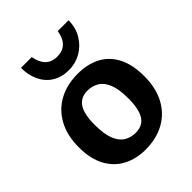

<svg xmlns="http://www.w3.org/2000/svg" viewBox="-197 -783 907 907"><g transform="rotate(-45 256.5 -329.0)"><path d="M243.2 15.8Q181.2 15.8 132.6 -9.8Q83.9 -35.3 56 -86.6Q28 -137.9 28 -215.5Q28 -293.5 58.3 -349.3Q88.5 -405.2 142.7 -435Q196.8 -464.9 269.7 -464.9Q335.3 -464.9 383.5 -439.5Q431.7 -414.2 458.2 -362.9Q484.6 -311.6 484.6 -233.5Q484.6 -156.5 454.9 -100.4Q425.1 -44.3 370.9 -14.3Q316.7 15.8 243.2 15.8ZM266.9 -73.5Q297.3 -73.5 317.4 -88Q337.4 -102.5 347.3 -133.7Q357.2 -164.8 357.2 -212.5Q357.2 -274.9 342.6 -310.6Q327.9 -346.3 302.6 -361.1Q277.3 -376 245.9 -376Q200.9 -376 178.4 -342.7Q156 -309.4 156 -236.5Q156 -175 170.6 -139.1Q185.3 -103.2 210.4 -88.3Q235.4 -73.5 266.9 -73.5ZM100.1 -674H172.3Q177.3 -646.7 188.3 -627.8Q199.3 -609 217.2 -599.5Q235.1 -590.1 259.2 -590.1Q295.7 -590.1 317.6 -611.3Q339.6 -632.5 346 -674H418.1Q418.1 -625.1 395 -586.7Q371.9 -548.4 334.5 -527.1Q297 -505.9 254.2 -505.9Q206.3 -505.9 171.6 -527.1Q136.9 -548.4 118.5 -586.7Q100.1 -625.1 100.1 -674Z"/></g></svg>

Font: Ancizar Sans Thin
Style: Regular
Weight: 100
Designer: Cesar Puertas, Viviana Monsalve, Julian Moncada, Julian Prieto, Jose Castro, Mariel Hernandez, Felipe Aragon, Sara Alarc
Version: Version 8.100